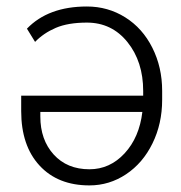

<svg xmlns="http://www.w3.org/2000/svg" viewBox="-20 -558 555 588"><path d="M246.1 -538.1Q310.5 -538.1 363.5 -504.9Q416.5 -471.7 446.5 -411.9Q476.6 -352.1 476.6 -279.8V-252.4Q476.6 -179.2 447 -118.9Q417.5 -58.6 366.2 -24.4Q314.9 9.8 253.9 9.8Q157.2 9.8 101.1 -51Q44.9 -111.8 44.9 -217.8V-265.1H418.5V-279.3Q418.5 -369.1 370.4 -429Q322.3 -488.8 246.1 -488.8Q188.5 -488.8 150.9 -472.7Q113.3 -456.5 87.4 -429.7L62.5 -470.2Q127.9 -538.1 246.1 -538.1ZM253.9 -39.6Q316.4 -39.6 361.6 -88.4Q406.7 -137.2 416 -215.3H103.5V-201.2Q103.5 -129.9 144.5 -84.7Q185.5 -39.6 253.9 -39.6Z"/></svg>

Font: RobotoInd Light
Style: Regular
Weight: 300
Designer: Google
Version: Version 2.001151; 2014